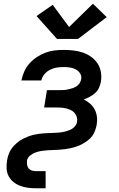

<svg xmlns="http://www.w3.org/2000/svg" viewBox="-20 -806 640 1031"><path d="M172 205Q150 205 128.5 202Q107 199 87.5 191.5Q68 184 52 171Q36 158 26.5 140Q17 122 15.5 100Q14 78 18 56Q20 42 24.5 28Q29 14 36.5 1Q44 -12 54.5 -23Q65 -34 77 -43.5Q89 -53 102.5 -60Q116 -67 130 -72.5Q144 -78 158 -81.5Q172 -85 186.5 -87Q201 -89 215 -90Q229 -91 243.5 -91.5Q258 -92 272 -92.5Q286 -93 300.5 -94.5Q315 -96 329 -99.5Q343 -103 357 -109Q371 -115 381.5 -127Q392 -139 394 -153Q396 -166 392 -178.5Q388 -191 379.5 -200.5Q371 -210 359 -215.5Q347 -221 334.5 -224Q322 -227 308.5 -228Q295 -229 282 -229H217L232 -322H297Q309 -322 320.5 -322.5Q332 -323 343.5 -325.5Q355 -328 367 -331.5Q379 -335 389.5 -341.5Q400 -348 407 -358.5Q414 -369 416 -381Q419 -398 410 -412Q401 -426 386.5 -433.5Q372 -441 355.5 -443.5Q339 -446 321 -446Q303 -446 284.5 -443Q266 -440 249 -431.5Q232 -423 219 -408Q206 -393 202 -374H95Q100 -399 110.5 -422.5Q121 -446 138.5 -465.5Q156 -485 178 -499.5Q200 -514 224 -523Q248 -532 272.5 -535Q297 -538 321 -538Q348 -538 374 -535Q400 -532 424 -524Q448 -516 468.5 -501.5Q489 -487 503 -466.5Q517 -446 521.5 -420Q526 -394 522 -368Q519 -352 512 -335.5Q505 -319 491.5 -307Q478 -295 462.5 -286.5Q447 -278 430 -272Q448 -263 463.5 -249.5Q479 -236 488.5 -218Q498 -200 500.5 -178.5Q503 -157 499 -135Q496 -120 490.5 -104.5Q485 -89 475 -75.5Q465 -62 451 -51.5Q437 -41 422.5 -33Q408 -25 392 -19.5Q376 -14 360.5 -10.5Q345 -7 329 -5Q313 -3 297.5 -2Q282 -1 266 -0.5Q250 0 234 1Q218 2 202.5 4.5Q187 7 171.5 12.5Q156 18 142 29Q128 40 125 56Q124 67 125.5 78.5Q127 90 133.5 98Q140 106 150.5 109.5Q161 113 172 113H225V205ZM286 -597 176 -720 263 -780 351 -661 479 -786 553 -714 399 -597Z"/></svg>

Font: Iosevka Curly SmBdEx
Style: Italic
Weight: 600
Width: 7
Italic angle: -9°
Monospace: yes
Designer: Belleve Invis
Foundry: Belleve Invis
Version: Version 11.1.0; ttfautohint (v1.8.3)